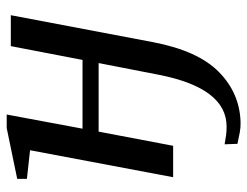

<svg xmlns="http://www.w3.org/2000/svg" viewBox="-102 -432 734 570"><g transform="rotate(-90 265.0 -147.0)"><path d="M504.9 -481.9 424.8 -59.6Q399.4 73.7 336.4 135.7Q273.4 197.8 187 200.2Q171.9 200.7 156.7 197.8Q141.6 194.8 123 190.9L121.6 152.8Q138.2 155.8 148.9 157.2Q159.7 158.7 174.3 158.7Q288.6 158.7 328.1 -43L362.8 -221.2H159.2L117.2 0H23.9L104 -424.8L19 -434.1V-462.9L169.9 -494.1H210L168 -269H372.1L413.1 -481.9Z"/></g></svg>

Font: Charis
Style: Italic
Weight: 400
Italic angle: -11°
Designer: Walt Agee, Miriam Martin, Annie Olsen, Victor Gaultney, Lorna Priest, Alan Ward, Bob Hallissy, Martin Hosken, Sharon Cor
Foundry: SIL Global
Version: Version 7.000